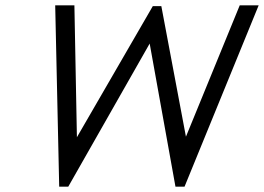

<svg xmlns="http://www.w3.org/2000/svg" viewBox="-20 -700 990 720"><path d="M202 0 187 -680H259L269 -155L252 -157L553 -677H585L683 -157L664 -155L879 -680H950L672 0H638L536 -566H558L236 0Z"/></svg>

Font: Teachers
Style: Italic
Weight: 400
Italic angle: -11°
Designer: Alfredo Marco Pradil, Chank Diesel
Version: Version 1.001